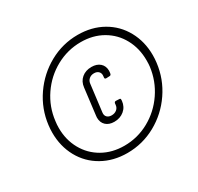

<svg xmlns="http://www.w3.org/2000/svg" viewBox="-152 -890 1114 1080"><g transform="rotate(-30 405.0 -350.0)"><path d="M74 -302Q74 -326 77 -350Q89 -449 145.5 -531Q202 -613 288 -660.5Q374 -708 472 -708Q563 -708 633.5 -668Q704 -628 743 -557Q782 -486 782 -398Q782 -374 779 -350Q767 -251 711 -169Q655 -87 569 -39.5Q483 8 384 8Q294 8 223 -32Q152 -72 113 -143Q74 -214 74 -302ZM735 -350Q737 -364 737 -391Q737 -468 703 -530.5Q669 -593 607.5 -628.5Q546 -664 467 -664Q381 -664 305.5 -622.5Q230 -581 181 -509Q132 -437 122 -350Q119 -329 119 -307Q119 -230 153.5 -168Q188 -106 249.5 -71Q311 -36 390 -36Q476 -36 551 -77.5Q626 -119 675 -191Q724 -263 735 -350ZM334 -250Q334 -258 335 -262L356 -433Q360 -470 385.5 -491.5Q411 -513 449 -513Q484 -513 504.5 -494.5Q525 -476 525 -445L524 -433L523 -427Q521 -417 512 -417L490 -416Q485 -416 482.5 -419Q480 -422 481 -426L482 -436Q484 -453 473.5 -464Q463 -475 444 -475Q425 -475 412 -464Q399 -453 397 -436L375 -259Q373 -241 383.5 -230.5Q394 -220 413 -220Q432 -220 445.5 -230.5Q459 -241 461 -259L462 -269Q464 -279 473 -279L495 -278Q505 -278 503 -268V-262Q499 -225 472.5 -203Q446 -181 408 -181Q374 -181 354 -199.5Q334 -218 334 -250Z"/></g></svg>

Font: Barlow Condensed
Style: Italic
Weight: 400
Width: 3
Italic angle: -7°
Designer: Jeremy Tribby
Foundry: Tribby Type
Version: Version 1.408